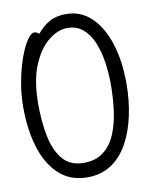

<svg xmlns="http://www.w3.org/2000/svg" viewBox="-83 -774 666 853"><g transform="rotate(-10 250.0 -347.5)"><path d="M142 -647Q167 -678 198 -695.5Q229 -713 273 -713Q340 -713 387.5 -667.5Q435 -622 460 -543Q485 -464 485 -363Q485 -286 470 -217Q455 -148 425.5 -95Q396 -42 350.5 -12Q305 18 243 18Q166 18 115.5 -28.5Q65 -75 40 -155Q15 -235 15 -337Q15 -396 25.5 -452.5Q36 -509 52.5 -555.5Q69 -602 87.5 -629.5Q106 -657 121 -657Q127 -657 132.5 -654Q138 -651 142 -647ZM238 -48Q291 -48 326 -74.5Q361 -101 380.5 -146.5Q400 -192 408 -250Q416 -308 416 -371Q416 -422 408.5 -472Q401 -522 384 -562.5Q367 -603 338.5 -627Q310 -651 268 -651Q227 -651 184 -617.5Q141 -584 112 -515Q83 -446 83 -339Q83 -259 96.5 -193Q110 -127 143.5 -87.5Q177 -48 238 -48Z"/></g></svg>

Font: Moon Stars Kai T HW
Style: Regular
Weight: 400
Designer: GuiWonder
Version: Version 1.101